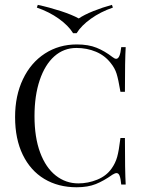

<svg xmlns="http://www.w3.org/2000/svg" viewBox="-20 -767 595 798"><path d="M447.6 -529.8Q456.5 -522.6 462.9 -522.6Q479 -522.6 483.9 -571H502.4Q499.2 -518.5 499.2 -385.5H480.6Q471.8 -437.9 464.5 -460.9Q457.3 -483.9 440.3 -504.8Q416.1 -536.3 378.6 -552Q341.1 -567.7 297.6 -567.7Q245.2 -567.7 206 -533.1Q166.9 -498.4 145.2 -434.3Q123.4 -370.2 123.4 -283.9Q123.4 -196 146.8 -133.1Q170.2 -70.2 211.7 -37.5Q253.2 -4.8 305.6 -4.8Q346 -4.8 383.9 -20.2Q421.8 -35.5 443.5 -66.1Q459.7 -88.7 466.9 -114.5Q474.2 -140.3 480.6 -193.5H499.2Q499.2 -54.8 502.4 0H483.9Q481.5 -25.8 477 -36.7Q472.6 -47.6 464.5 -47.6Q458.1 -47.6 447.6 -41.1Q411.3 -15.3 378.2 -2Q345.2 11.3 298.4 11.3Q221.8 11.3 164.1 -23.4Q106.5 -58.1 74.6 -123.8Q42.7 -189.5 42.7 -280.6Q42.7 -369.4 75.4 -437.9Q108.1 -506.5 166.5 -544.4Q225 -582.3 299.2 -582.3Q347.6 -582.3 381.5 -568.5Q415.3 -554.8 447.6 -529.8ZM449.2 -735.5Q397.6 -717.7 357.7 -689.1Q317.7 -660.5 298.4 -629H283.9Q264.5 -660.5 224.6 -689.1Q184.7 -717.7 133.1 -735.5L137.1 -746.8Q185.5 -736.3 232.7 -721Q279.8 -705.6 307.3 -690.3Q329.8 -705.6 368.1 -721Q406.5 -736.3 445.2 -746.8Z"/></svg>

Font: Playfair Display
Style: Regular
Weight: 400
Designer: Claus Eggers Sørensen
Foundry: Claus Eggers Sørensen
Version: Version 1.005; ttfautohint (v1.2) -l 10 -r 42 -G 200 -x 21 -